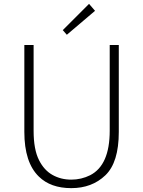

<svg xmlns="http://www.w3.org/2000/svg" viewBox="-20 -961 740 994"><path d="M181 -47Q106 -120 106 -278V-728H154V-284Q154 -187 182 -132Q208 -80 251.5 -55.5Q295 -31 349 -31Q401 -31 447 -54Q548 -106 548 -284V-728H595V-278Q595 -120 525.5 -53.5Q456 13 349 13Q242 13 181 -47ZM305 -805 441 -941 472 -905 326 -781Z"/></svg>

Font: Merged Yaku Han JP ExtraLight
Style: Regular
Weight: 250
Designer: Ryoko NISHIZUKA 西塚涼子 (kana, bopomofo & ideographs); Paul D. Hunt (Latin, Greek & Cyrillic); Sandoll Communications 산돌커뮤니
Foundry: Adobe
Version: Version 2.004